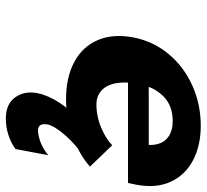

<svg xmlns="http://www.w3.org/2000/svg" viewBox="-45 -446 707 657"><g transform="rotate(90 308.5 -117.5)"><path d="M108 -220Q121 -288 164.5 -340.5Q208 -393 272.5 -422Q337 -451 410 -451Q478 -451 528.5 -424.5Q579 -398 602 -348Q625 -298 612 -230L606 -202H233L247 -273H476Q477 -295 469.5 -313.5Q462 -332 443 -343.5Q424 -355 394 -355Q342 -355 310 -323.5Q278 -292 267 -239Q259 -195 264.5 -162.5Q270 -130 289 -112Q308 -94 337 -94Q379 -94 417.5 -110.5Q456 -127 477 -148L550 -72Q512 -37 449 -13.5Q386 10 320 10Q244 10 191.5 -18.5Q139 -47 117 -99Q95 -151 108 -220ZM299 107Q306 72 331.5 32.5Q357 -7 394 -35H494Q459 -8 434 23.5Q409 55 406 73Q403 89 408 97.5Q413 106 426 106Q443 106 466 97.5Q489 89 511 71L490 183Q468 199 441 207.5Q414 216 386 216Q336 216 313 184Q290 152 299 107Z"/></g></svg>

Font: Teachers[wght] Italic
Style: Regular
Weight: 400
Designer: Alfredo Marco Pradil & Chank Diesel
Version: Version 1.000;Glyphs 3.1.2 (3151)